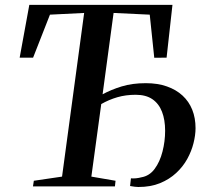

<svg xmlns="http://www.w3.org/2000/svg" viewBox="-20 -763 851 786"><path d="M115 0 118.5 -23 234 -40 324.5 -710 184.5 -703 115.5 -527H60.5L100 -743H686L662 -527L611.5 -526.5L593 -703L445 -710L400 -377Q435 -396 478 -409.2Q521 -422.5 577 -422.5Q625.5 -422.5 663.2 -409.2Q701 -396 727.2 -371.8Q753.5 -347.5 767 -313.8Q780.5 -280 780.5 -238.5Q780.5 -210 772.2 -177Q764 -144 746.5 -112.2Q729 -80.5 701.2 -54.8Q673.5 -29 635.2 -13.2Q597 2.5 546.5 2.5Q541 2.5 531.8 1.5Q522.5 0.5 512.5 -1.5L516 -33Q525 -32 537.2 -33.2Q549.5 -34.5 558 -37Q591.5 -42.5 613 -71.5Q634.5 -100.5 645.2 -142.5Q656 -184.5 656 -227.5Q656 -272.5 643.2 -305.5Q630.5 -338.5 604 -356.8Q577.5 -375 535.5 -375Q495 -375 460.5 -365Q426 -355 394.5 -337L354 -40L453 -23L450.5 0Z"/></svg>

Font: Merriweather 120pt Medium
Style: Italic
Weight: 500
Italic angle: -7.8°
Version: Version 2.101